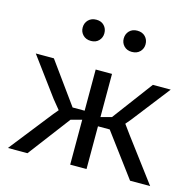

<svg xmlns="http://www.w3.org/2000/svg" viewBox="-99 -769 889 871"><g transform="rotate(15 345.5 -333.0)"><path d="M11.7 0ZM252.9 -197.3 103.5 0H11.7L170.4 -201.7L189.9 -225.1L154.8 -268.1L22.9 -446.8H107.9L247.6 -253.4H304.2V-446.8H380.9V-244.1L431.6 -257.8L572.8 -446.8H656.7L518.6 -269L497.6 -244.1L530.3 -199.2L679.7 0H585.4L436 -200.7H380.9V0H304.2V-210.9ZM197.8 -615.7Q197.8 -637.2 211.9 -651.6Q226.1 -666 249.5 -666Q272.5 -666 286.1 -651.6Q299.8 -637.2 299.8 -615.7Q299.8 -595.2 286.1 -580.8Q272.5 -566.4 249.5 -566.4Q226.1 -566.4 211.9 -580.8Q197.8 -595.2 197.8 -615.7ZM390.6 -615.7Q390.6 -637.2 404.5 -651.6Q418.5 -666 441.4 -666Q465.3 -666 479.2 -651.6Q493.2 -637.2 493.2 -615.7Q493.2 -595.2 479.2 -580.8Q465.3 -566.4 441.4 -566.4Q418.5 -566.4 404.5 -580.8Q390.6 -595.2 390.6 -615.7Z"/></g></svg>

Font: PT Astra Sans
Style: Regular
Weight: 400
Designer: A.Korolkova, I. Chaeva
Foundry: ParaType Ltd
Version: Version 1.001; ttfautohint (v1.6)